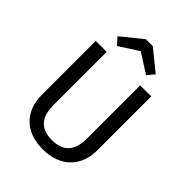

<svg xmlns="http://www.w3.org/2000/svg" viewBox="-259 -1041 1179 1179"><g transform="rotate(45 331.0 -451.0)"><path d="M572 -689H476V-228C476 -121 429 -68 330 -68C232 -68 185 -121 185 -228V-689H90V-221C90 -84 173 12 330 12C485 12 572 -84 572 -221ZM204 -759 330 -840 457 -759 496 -804 361 -914H300L164 -804Z"/></g></svg>

Font: Fira Math
Style: Regular
Weight: 400
Designer: Xiangdong Zeng
Foundry: Xiangdong Zeng
Version: Version 0.3.4